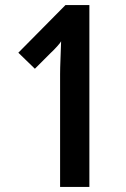

<svg xmlns="http://www.w3.org/2000/svg" viewBox="-20 -734 494 754"><path d="M331 0H216V-442Q216 -466 217.5 -502Q219 -538 220 -572Q218 -567 205 -552.5Q192 -538 178 -525L117 -464L52 -527L237 -714H331Z"/></svg>

Font: Noto Sans Malayalam ExtraCondensed SemiBold
Style: Regular
Weight: 600
Width: 2
Designer: Jelle Bosma - Monotype Design Team
Foundry: Monotype Imaging Inc.
Version: Version 2.104; ttfautohint (v1.8.4.7-5d5b)